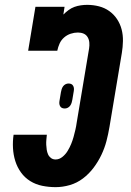

<svg xmlns="http://www.w3.org/2000/svg" viewBox="-20 -763 540 791"><path d="M209 8Q181 8 154 2.5Q127 -3 104.5 -17Q82 -31 66.5 -52.5Q51 -74 43 -99.5Q35 -125 33.5 -153Q32 -181 36 -208H173Q172 -198 171 -187.5Q170 -177 170.5 -166.5Q171 -156 172.5 -146Q174 -136 178 -127Q182 -118 190 -112Q198 -106 209 -106Q224 -106 237 -116.5Q250 -127 258.5 -141Q267 -155 273 -169.5Q279 -184 283 -198.5Q287 -213 290.5 -228Q294 -243 296 -258L347 -563Q349 -575 348 -587.5Q347 -600 341 -610Q335 -620 324.5 -624.5Q314 -629 301 -629Q286 -629 271 -624Q256 -619 244 -608.5Q232 -598 225.5 -583.5Q219 -569 216 -554H96L126 -735H246L241 -703Q251 -713 262.5 -721.5Q274 -730 286.5 -734.5Q299 -739 312.5 -741Q326 -743 339 -743Q364 -743 387.5 -737Q411 -731 430 -717.5Q449 -704 462 -684.5Q475 -665 481 -642Q487 -619 486.5 -594Q486 -569 482 -545L431 -240Q426 -210 418.5 -181.5Q411 -153 398 -125.5Q385 -98 366 -72.5Q347 -47 322 -28Q297 -9 267.5 -0.5Q238 8 209 8ZM247 -316Q241 -316 236 -318Q231 -320 228 -325Q225 -330 224.5 -335.5Q224 -341 225 -347L231 -383Q232 -389 234 -395.5Q236 -402 240 -407.5Q244 -413 250 -416Q256 -419 262 -419Q268 -419 273 -417Q278 -415 281 -410Q284 -405 284.5 -399.5Q285 -394 284 -388L278 -352Q277 -346 275 -339.5Q273 -333 269 -327.5Q265 -322 259 -319Q253 -316 247 -316Z"/></svg>

Font: Iosevka Slab Heavy
Style: Italic
Weight: 900
Italic angle: -9°
Monospace: yes
Designer: Belleve Invis
Foundry: Belleve Invis
Version: Version 11.1.0; ttfautohint (v1.8.3)